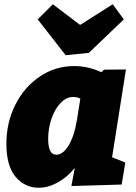

<svg xmlns="http://www.w3.org/2000/svg" viewBox="-20 -866 637 901"><path d="M571 -540 506 -128 568 -103 551 0 315 7 331 -78Q295 -34 250.5 -9.5Q206 15 162 15Q96 15 53 -36.5Q10 -88 10 -191Q10 -291 52 -374.5Q94 -458 167 -507Q240 -556 328 -556Q394 -556 456 -527L468 -539ZM341 -303 357 -403Q342 -411 324 -411Q291 -411 264 -382.5Q237 -354 221.5 -308.5Q206 -263 206 -214Q206 -140 244 -140Q276 -140 302.5 -184.5Q329 -229 341 -303ZM356 -749 509 -846 561 -775 397 -618 288 -607 157 -775 228 -846Z"/></svg>

Font: Bitter Pro Black
Style: Italic
Weight: 900
Italic angle: -9°
Designer: Sol Matas, and Bitter project Authors
Foundry: Sol Matas
Version: Version 1.010